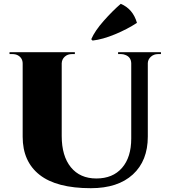

<svg xmlns="http://www.w3.org/2000/svg" viewBox="-20 -974 885 1008"><path d="M466 -761 459 -768Q478 -812 524.5 -864.5Q571 -917 614 -954Q678 -927 699 -854Q649 -821 584 -794Q519 -767 466 -761ZM825 -690H809Q788 -690 772.5 -676.5Q757 -663 756 -643V-257Q756 -130 677.5 -58Q599 14 457 14Q277 14 188 -56Q99 -126 99 -256V-640Q99 -670 73 -684Q61 -690 46 -690H30V-700H373V-690H357Q335 -690 320 -676.5Q305 -663 304 -642V-260Q304 -155 352 -96Q400 -37 486 -37Q572 -37 620.5 -92.5Q669 -148 669 -247V-642Q668 -675 637 -686Q627 -690 616 -690H600V-700H825Z"/></svg>

Font: Cinzel Decorative Black
Style: Regular
Weight: 900
Designer: Natanael Gama
Version: Version 1.002;PS 001.002;hotconv 1.0.56;makeotf.lib2.0.21325